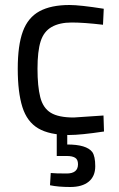

<svg xmlns="http://www.w3.org/2000/svg" viewBox="-20 -530 476 768"><path d="M396 -4Q303 10 257 10Q178 10 133 -16.5Q88 -43 69.5 -102Q51 -161 51 -255Q51 -349 71.5 -404.5Q92 -460 138 -485Q184 -510 258 -510Q300 -510 395 -495L392 -431Q316 -440 267 -440Q218 -440 186.5 -422Q155 -404 142.5 -364.5Q130 -325 130 -255Q130 -185 141 -141.5Q152 -98 183 -79Q214 -60 275 -60L394 -68ZM183 162Q201 164 246.5 164Q292 164 292 127Q292 108 280.5 101Q269 94 248 94H207V-1H249V48Q326 48 349 78Q361 95 361 135Q361 175 335 196.5Q309 218 261 218Q213 218 180 211Z"/></svg>

Font: Cairo-CLs
Style: CLs-Regular
Weight: 400
Version: Version 3.130;gftools[0.9.24]